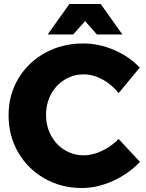

<svg xmlns="http://www.w3.org/2000/svg" viewBox="-20 -930 732 963"><path d="M401 -557Q348 -557 304.5 -530.5Q261 -504 236 -457.5Q211 -411 211 -354Q211 -297 236 -250.5Q261 -204 304.5 -177.5Q348 -151 401 -151Q444 -151 491 -173Q538 -195 575 -233L682 -118Q625 -58 546.5 -22.5Q468 13 391 13Q287 13 203 -35Q119 -83 71 -166Q23 -249 23 -352Q23 -454 72 -536Q121 -618 206.5 -665Q292 -712 398 -712Q476 -712 552 -679.5Q628 -647 681 -591L575 -463Q541 -506 494 -531.5Q447 -557 401 -557ZM594 -757H466L407 -824L347 -757H219L328 -910H485Z"/></svg>

Font: Montserrat V1
Style: Bold
Weight: 700
Designer: Julieta Ulanovsky
Foundry: Julieta Ulanovsky
Version: Version 6.001